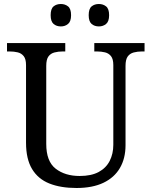

<svg xmlns="http://www.w3.org/2000/svg" viewBox="-20 -929 757 959"><path d="M362 10Q283 10 226.5 -12.5Q170 -35 140 -85Q110 -135 110 -216V-604Q110 -634 98.5 -648.5Q87 -663 68.5 -667.5Q50 -672 28 -672H15V-714H306V-672H293Q271 -672 252 -667Q233 -662 222 -647Q211 -632 211 -600V-210Q211 -123 258 -86.5Q305 -50 378 -50Q436 -50 473 -70Q510 -90 528 -125.5Q546 -161 546 -206V-604Q546 -634 534.5 -648.5Q523 -663 504.5 -667.5Q486 -672 464 -672H451V-714H702V-672H689Q667 -672 648 -667Q629 -662 618 -647Q607 -632 607 -600V-204Q607 -138 579 -90Q551 -42 496.5 -16Q442 10 362 10ZM474 -797Q452 -797 437.5 -809.5Q423 -822 423 -853Q423 -885 437.5 -897Q452 -909 474 -909Q495 -909 510 -897Q525 -885 525 -853Q525 -822 510 -809.5Q495 -797 474 -797ZM284 -797Q262 -797 247.5 -809.5Q233 -822 233 -853Q233 -885 247.5 -897Q262 -909 284 -909Q305 -909 320 -897Q335 -885 335 -853Q335 -822 320 -809.5Q305 -797 284 -797Z"/></svg>

Font: Noto Serif Kannada
Style: Regular
Weight: 400
Designer: Universal Thirst, Indian Type Foundry and the Monotype Design Team
Foundry: Monotype Imaging Inc.
Version: Version 2.003